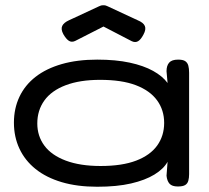

<svg xmlns="http://www.w3.org/2000/svg" viewBox="-20 -701 796 731"><path d="M657 9Q635 9 625.5 -1.5Q616 -12 614 -32L618 -85Q603 -58 568 -36.5Q533 -15 479 -2.5Q425 10 350 10Q274 10 215 -7.5Q156 -25 115.5 -57.5Q75 -90 54 -135Q33 -180 33 -234Q33 -288 54 -332.5Q75 -377 115.5 -408.5Q156 -440 215 -457Q274 -474 350 -474Q421 -474 474 -462.5Q527 -451 563 -431Q599 -411 618 -385L614 -430Q614 -451 624 -462.5Q634 -474 658 -474Q677 -474 685.5 -468Q694 -462 697 -451Q700 -440 700 -424V-38Q700 -24 697 -13Q694 -2 685 3.5Q676 9 657 9ZM363 -69Q445 -69 498.5 -89.5Q552 -110 578.5 -147Q605 -184 605 -233Q605 -282 578 -319Q551 -356 497.5 -376.5Q444 -397 361 -397Q284 -397 230 -376.5Q176 -356 149 -318.5Q122 -281 122 -231Q122 -183 149 -146.5Q176 -110 230.5 -89.5Q285 -69 363 -69ZM374 -681Q379 -681 382.5 -680Q386 -679 390 -677L504 -624Q526 -615 531.5 -602Q537 -589 526 -569Q516 -550 505.5 -544Q495 -538 482 -544L374 -600L266 -545Q253 -539 242.5 -545.5Q232 -552 221 -571Q211 -590 217 -602.5Q223 -615 243 -624L357 -677Q361 -679 364.5 -680Q368 -681 374 -681Z"/></svg>

Font: Fredoka Expanded
Style: Regular
Weight: 400
Width: 7
Designer: Ben Nathan
Foundry: Milena B. Brandão, Ben Nathan
Version: Version 2.001